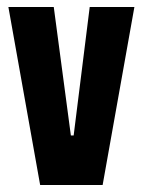

<svg xmlns="http://www.w3.org/2000/svg" viewBox="-20 -530 409 550"><path d="M95 0 4 -510H134L183 -142H191L237 -510H365L274 0Z"/></svg>

Font: Saira ExtraCondensed ExtraBold
Style: Regular
Weight: 800
Width: 2
Designer: Hector Gatti with collaboration of the Omnibus-Type team
Foundry: Omnibus-Type
Version: Version 1.101